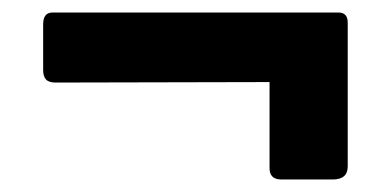

<svg xmlns="http://www.w3.org/2000/svg" viewBox="-20 -449 623 307"><path d="M536 -340Q536 -318 509 -318L69 -317Q58 -317 53.5 -322Q49 -327 49 -337V-410Q49 -429 64 -429H521Q536 -429 536 -413ZM536 -183Q536 -162 512 -162H430Q411 -162 411 -180V-374Q411 -391 425 -391H522Q536 -391 536 -375Z"/></svg>

Font: Libre Franklin Thin
Style: Bold
Weight: 700
Version: Version 3.000